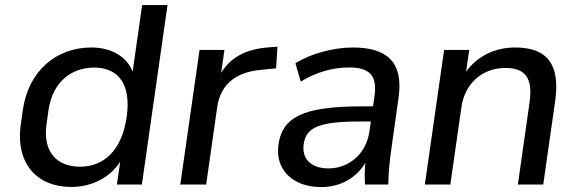

<svg xmlns="http://www.w3.org/2000/svg" viewBox="-20 -739 2290 769"><path d="M265.1 9.8C346.7 9.8 419.9 -26.9 461.4 -91.3L448.2 0H548.3L650.9 -718.8H549.3L511.2 -451.7C486.8 -514.2 424.8 -548.8 345.2 -548.8C209 -548.8 94.2 -458.5 71.3 -297.9L63.5 -242.7C40.5 -82 129.9 9.8 265.1 9.8ZM300.3 -71.3C210.9 -71.3 149.9 -127.4 166.5 -242.7L174.3 -297.9C190.9 -412.6 267.6 -468.3 356.9 -468.3C453.1 -468.3 506.3 -403.3 487.3 -270.5C468.3 -137.2 396.5 -71.3 300.3 -71.3Z M805.7 0 850.1 -311C862.8 -398.4 921.9 -449.7 1023.4 -459L1085.9 -465.3L1091.3 -552.2L1056.2 -549.3C968.3 -543 904.3 -511.2 865.7 -446.8L878.9 -539.1H779.3L702.1 0Z M1266.1 10.3C1344.7 10.3 1407.7 -27.3 1443.4 -86.9C1440.4 -58.1 1439.9 -28.8 1441.9 0H1535.2C1536.1 -47.4 1540.5 -95.2 1547.4 -142.1L1576.2 -346.7C1596.7 -489.7 1530.8 -548.8 1393.6 -548.8C1316.4 -548.8 1223.6 -524.4 1163.1 -485.4L1184.6 -412.1C1247.6 -450.7 1313.5 -468.8 1378.9 -468.8C1458.5 -468.8 1491.7 -437.5 1480 -355L1474.1 -313H1428.7C1188.5 -313 1110.4 -267.1 1095.2 -159.2C1081.1 -62 1150.4 10.3 1266.1 10.3ZM1295.9 -64.5C1226.1 -64.5 1188 -102.5 1196.3 -161.6C1205.6 -226.1 1252 -252.4 1420.9 -252.4H1465.3L1459.5 -211.9C1446.3 -121.1 1376 -64.5 1295.9 -64.5Z M1783.7 0 1828.1 -309.6C1841.3 -403.8 1910.6 -466.8 2004.4 -466.8C2082 -466.8 2115.2 -428.2 2101.1 -329.6L2054.2 0H2155.8L2203.6 -334.5C2225.1 -484.4 2168.5 -548.8 2043.5 -548.8C1962.4 -548.8 1892.1 -514.6 1846.7 -451.7L1859.4 -539.1H1758.8L1681.6 0Z"/></svg>

Font: Winston
Style: Italic
Weight: 400
Italic angle: -8.13011°
Designer: Vernon Adams, Kim Jin-seong, David Berlow, Cristiano Sobral
Foundry: The Winston Project Authors
Version: Version 3.004